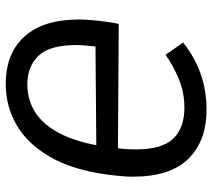

<svg xmlns="http://www.w3.org/2000/svg" viewBox="-56 -686 753 682"><g transform="rotate(90 321.0 -344.5)"><path d="M500.1 -337.7 503.1 -364.3Q507.1 -388.2 508.6 -409.7Q510.1 -431.1 510.1 -450Q510.1 -543.7 471.8 -583.1Q433.4 -622.5 362.6 -622.5Q307.7 -622.5 260.8 -603Q213.9 -583.5 174 -555.6L130.7 -618.1Q183.7 -660.1 242.8 -680.6Q301.8 -701.1 368.9 -701.1Q480 -701.1 543.6 -636.6Q607.1 -572 607.1 -440Q607.1 -419 605.1 -397Q603.1 -375 600.1 -351Q583.1 -225 536.6 -145Q490.1 -65 423.6 -26.5Q357.1 12.1 277.9 12.1Q168.7 12.1 108.7 -55Q48.7 -122 48.7 -248Q48.7 -268.1 51.2 -295.6Q53.7 -323.1 57.2 -348.6Q60.7 -374.2 64.7 -389.3L522.2 -386.3L512.1 -309.7L144.6 -306.7Q142.6 -287.8 141.1 -270.3Q139.6 -252.9 139.6 -236.9Q139.6 -144.3 177.4 -104.4Q215.3 -64.6 279 -64.6Q333.8 -64.6 378.1 -92.5Q422.4 -120.4 453.8 -180.7Q485.1 -241 500.1 -337.7Z"/></g></svg>

Font: Fira Sans Variable
Style: Italic
Weight: 397
Italic angle: -8°
Designer: Carrois Corporate & Edenspiekermann AG
Foundry: Carrois Corporate GbR & Edenspiekermann AG
Version: Version 4.202